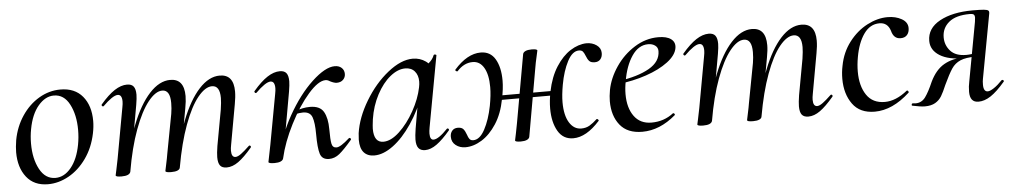

<svg xmlns="http://www.w3.org/2000/svg" viewBox="-32 -623 4489 850"><g transform="rotate(-5 2213.0 -197.5)"><path d="M26 -139Q26 -161 31 -193Q42 -252 73.5 -299Q105 -346 150 -372.5Q195 -399 245 -399Q309 -399 343.5 -357.5Q378 -316 378 -248Q378 -222 372 -193Q359 -130 325.5 -83Q292 -36 247 -11Q202 14 155 14Q93 14 59.5 -28.5Q26 -71 26 -139ZM302 -149Q308 -181 308 -214Q308 -281 283.5 -328Q259 -375 214 -375Q176 -375 144.5 -338Q113 -301 101 -236Q95 -205 95 -172Q95 -104 120 -57.5Q145 -11 190 -11Q229 -11 259.5 -48Q290 -85 302 -149Z M911 -40Q911 -57 916 -89L945 -248Q950 -281 950 -300Q950 -355 915 -355Q885 -355 852 -314.5Q819 -274 790 -195.5Q761 -117 742 -9L728 -10Q748 -127 782.5 -215Q817 -303 861 -351Q905 -399 953 -399Q1015 -399 1015 -323Q1015 -299 1009 -267L977 -89Q974 -74 974 -63Q974 -34 992 -34Q1002 -34 1017 -45Q1032 -56 1054 -77Q1056 -79 1058 -79Q1061 -79 1063 -75.5Q1065 -72 1062 -69Q1028 -29 1001.5 -10Q975 9 949 9Q929 9 920 -2.5Q911 -14 911 -40ZM456 1 461 -22 471 -71 512 -297Q515 -312 515 -322Q515 -353 496 -353Q485 -353 468 -341.5Q451 -330 430 -309Q429 -308 427 -308Q424 -308 422 -311.5Q420 -315 422 -317Q456 -357 485 -376Q514 -395 541 -395Q561 -395 570 -383.5Q579 -372 579 -347Q579 -332 574 -302L522 -9Q517 8 482 8Q456 8 456 1ZM677 1Q678 -5 683.5 -30Q689 -55 692 -74L725 -249Q729 -273 729 -297Q729 -355 694 -355Q664 -355 631 -313.5Q598 -272 569 -193.5Q540 -115 522 -9L507 -10Q527 -126 561.5 -214Q596 -302 640.5 -350.5Q685 -399 733 -399Q795 -399 795 -322Q795 -300 789 -268L742 -9Q741 -1 731 3.5Q721 8 703 8Q677 8 677 1Z M1464 -396Q1483 -396 1494.5 -385.5Q1506 -375 1506 -358Q1506 -343 1495.5 -332.5Q1485 -322 1467 -322Q1456 -322 1438 -331Q1428 -338 1418 -338Q1386 -338 1341 -286.5Q1296 -235 1256.5 -157.5Q1217 -80 1201 -9L1186 -10Q1203 -107 1253 -196Q1303 -285 1362.5 -340.5Q1422 -396 1464 -396ZM1135 1 1139 -19Q1148 -62 1150 -74L1191 -297Q1194 -312 1194 -322Q1194 -353 1175 -353Q1164 -353 1147 -341.5Q1130 -330 1109 -309Q1108 -308 1106 -308Q1103 -308 1101 -311.5Q1099 -315 1101 -317Q1135 -357 1164 -376Q1193 -395 1220 -395Q1240 -395 1249 -383.5Q1258 -372 1258 -347Q1258 -332 1253 -302L1201 -9Q1199 -1 1189 3.5Q1179 8 1162 8Q1135 8 1135 1ZM1356 -104Q1356 -154 1347 -179Q1338 -204 1306 -204Q1289 -204 1274 -199L1271 -212Q1306 -226 1339 -226Q1384 -226 1400 -197.5Q1416 -169 1416 -121Q1416 -73 1420 -55Q1424 -37 1441 -37Q1459 -37 1499 -73Q1500 -74 1502 -74Q1505 -74 1507 -70.5Q1509 -67 1507 -65Q1472 -24 1450.5 -6.5Q1429 11 1404 11Q1373 11 1364.5 -15.5Q1356 -42 1356 -104Z M1542 -62Q1542 -71 1544 -91Q1554 -160 1597.5 -232.5Q1641 -305 1700 -352Q1759 -399 1811 -399Q1843 -399 1868.5 -381Q1894 -363 1897 -328L1849 -357Q1863 -359 1880.5 -373.5Q1898 -388 1905 -407Q1907 -409 1909 -409Q1912 -409 1915 -407.5Q1918 -406 1917 -405L1859 -89Q1856 -73 1856 -62Q1856 -34 1872 -34Q1894 -34 1935 -77Q1936 -78 1938 -78Q1941 -78 1943 -74.5Q1945 -71 1943 -69Q1910 -30 1883 -10.5Q1856 9 1831 9Q1811 9 1801.5 -3Q1792 -15 1792 -41Q1792 -57 1797 -89L1821 -229L1840 -246Q1812 -169 1772.5 -110.5Q1733 -52 1689 -19.5Q1645 13 1605 13Q1575 13 1558.5 -5.5Q1542 -24 1542 -62ZM1828 -270Q1831 -284 1831 -296Q1831 -324 1816 -341.5Q1801 -359 1774 -359Q1741 -359 1707 -331.5Q1673 -304 1647 -255Q1621 -206 1612 -147Q1608 -115 1608 -105Q1608 -44 1650 -44Q1684 -44 1721.5 -79Q1759 -114 1788.5 -167Q1818 -220 1828 -270Z M1949 -40Q1949 -56 1958 -66.5Q1967 -77 1983 -77Q2000 -77 2007.5 -68.5Q2015 -60 2021 -43Q2025 -30 2030.5 -23Q2036 -16 2047 -16Q2076 -16 2098.5 -58Q2121 -100 2133 -161Q2142 -208 2142 -244Q2142 -299 2124 -330Q2106 -361 2074 -361Q2035 -361 2004 -326H2002Q1999 -326 1996 -329Q1993 -332 1995 -334Q2053 -400 2113 -400Q2156 -400 2177.5 -363.5Q2199 -327 2199 -268Q2199 -232 2189 -185Q2177 -122 2148 -77.5Q2119 -33 2082.5 -10.5Q2046 12 2010 12Q1985 12 1967 -2Q1949 -16 1949 -40ZM2231 1Q2232 -5 2237.5 -30Q2243 -55 2246 -74L2300 -377Q2302 -385 2312 -389.5Q2322 -394 2339 -394Q2364 -394 2364 -387L2359 -364Q2352 -335 2347 -304L2295 -9Q2293 -1 2283 3.5Q2273 8 2256 8Q2231 8 2231 1ZM2150 -203H2450L2446 -183H2147ZM2398 -126Q2398 -161 2406 -201Q2419 -265 2447.5 -309.5Q2476 -354 2511.5 -376.5Q2547 -399 2583 -400Q2609 -400 2628 -386.5Q2647 -373 2647 -351Q2647 -334 2638 -323.5Q2629 -313 2613 -313Q2596 -313 2588.5 -321Q2581 -329 2575 -345Q2570 -358 2564.5 -364.5Q2559 -371 2547 -371Q2518 -371 2496 -329Q2474 -287 2463 -226Q2455 -181 2455 -149Q2455 -91 2475 -58.5Q2495 -26 2528 -26Q2549 -26 2565 -35.5Q2581 -45 2598 -61L2600 -62Q2603 -62 2606 -58.5Q2609 -55 2607 -53Q2547 14 2489 14Q2444 14 2421 -25.5Q2398 -65 2398 -126Z M2664 -135Q2664 -157 2669 -185Q2679 -237 2712.5 -286.5Q2746 -336 2796 -367.5Q2846 -399 2902 -399Q2940 -399 2959 -384.5Q2978 -370 2974 -345Q2969 -313 2930.5 -284Q2892 -255 2833 -235Q2774 -215 2709 -208L2711 -221Q2797 -233 2847.5 -262Q2898 -291 2898 -338Q2898 -354 2885.5 -363Q2873 -372 2855 -372Q2812 -372 2782.5 -328.5Q2753 -285 2742 -218Q2736 -188 2736 -160Q2736 -99 2763 -62Q2790 -25 2840 -25Q2896 -25 2938 -58H2939Q2942 -58 2944.5 -55Q2947 -52 2945 -49Q2874 12 2796 12Q2730 12 2697 -29Q2664 -70 2664 -135Z M3496 -40Q3496 -57 3501 -89L3530 -248Q3535 -281 3535 -300Q3535 -355 3500 -355Q3470 -355 3437 -314.5Q3404 -274 3375 -195.5Q3346 -117 3327 -9L3313 -10Q3333 -127 3367.5 -215Q3402 -303 3446 -351Q3490 -399 3538 -399Q3600 -399 3600 -323Q3600 -299 3594 -267L3562 -89Q3559 -74 3559 -63Q3559 -34 3577 -34Q3587 -34 3602 -45Q3617 -56 3639 -77Q3641 -79 3643 -79Q3646 -79 3648 -75.5Q3650 -72 3647 -69Q3613 -29 3586.5 -10Q3560 9 3534 9Q3514 9 3505 -2.5Q3496 -14 3496 -40ZM3041 1 3046 -22 3056 -71 3097 -297Q3100 -312 3100 -322Q3100 -353 3081 -353Q3070 -353 3053 -341.5Q3036 -330 3015 -309Q3014 -308 3012 -308Q3009 -308 3007 -311.5Q3005 -315 3007 -317Q3041 -357 3070 -376Q3099 -395 3126 -395Q3146 -395 3155 -383.5Q3164 -372 3164 -347Q3164 -332 3159 -302L3107 -9Q3102 8 3067 8Q3041 8 3041 1ZM3262 1Q3263 -5 3268.5 -30Q3274 -55 3277 -74L3310 -249Q3314 -273 3314 -297Q3314 -355 3279 -355Q3249 -355 3216 -313.5Q3183 -272 3154 -193.5Q3125 -115 3107 -9L3092 -10Q3112 -126 3146.5 -214Q3181 -302 3225.5 -350.5Q3270 -399 3318 -399Q3380 -399 3380 -322Q3380 -300 3374 -268L3327 -9Q3326 -1 3316 3.5Q3306 8 3288 8Q3262 8 3262 1Z M3698 -144Q3698 -174 3704 -202Q3715 -261 3749.5 -306Q3784 -351 3830 -375Q3876 -399 3921 -399Q3957 -399 3983.5 -384Q4010 -369 4010 -343Q4010 -324 4000 -312.5Q3990 -301 3971 -301Q3940 -301 3931 -338Q3919 -375 3883 -375Q3841 -375 3813.5 -336Q3786 -297 3775 -234Q3769 -201 3769 -170Q3769 -106 3796 -66Q3823 -26 3877 -26Q3926 -26 3977 -67L3979 -68Q3982 -68 3984.5 -64Q3987 -60 3985 -58Q3908 13 3829 13Q3763 13 3730.5 -32Q3698 -77 3698 -144Z M3996 1Q3994 1 3994 -2Q3994 -9 3999 -9L4012 -8Q4039 -8 4055.5 -30.5Q4072 -53 4091 -97Q4116 -149 4154 -170.5Q4192 -192 4242 -192L4247 -188Q4174 -188 4135 -212.5Q4096 -237 4096 -278Q4096 -334 4152.5 -365Q4209 -396 4299 -396Q4334 -396 4349 -394.5Q4364 -393 4368.5 -389Q4373 -385 4371 -375L4318 -89Q4316 -80 4316 -64Q4316 -33 4335 -33Q4345 -33 4362.5 -44.5Q4380 -56 4400 -77Q4401 -78 4403 -78Q4407 -78 4409 -74.5Q4411 -71 4408 -69Q4373 -28 4345 -9.5Q4317 9 4290 9Q4252 9 4252 -38Q4252 -62 4257 -84L4299 -312Q4307 -352 4307 -363Q4307 -374 4302 -377.5Q4297 -381 4285 -381Q4223 -381 4192 -355Q4161 -329 4161 -288Q4161 -253 4184 -227.5Q4207 -202 4254 -202Q4276 -202 4301 -208L4295 -191Q4251 -191 4226.5 -180.5Q4202 -170 4187 -147.5Q4172 -125 4150 -78Q4137 -47 4126.5 -29.5Q4116 -12 4098 -1.5Q4080 9 4052 9Q4033 9 3996 1Z"/></g></svg>

Font: Cormorant Garamond Medium
Style: Italic
Weight: 500
Italic angle: -10°
Designer: Christian Thalmann (Catharsis Fonts)
Foundry: Catharsis Fonts
Version: Version 4.000